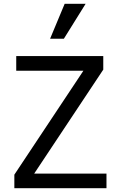

<svg xmlns="http://www.w3.org/2000/svg" viewBox="-20 -997 640 1017"><path d="M56 0H544V-77.6H161.2L527 -628.2V-700H66V-622.4H421.8L56 -71.8ZM433.6 -977H322.6L245.4 -792H318.4Z"/></svg>

Font: CommitMonoV143 ExtLt
Style: Regular
Weight: 200
Monospace: yes
Designer: Eigil Nikolajsen
Foundry: Eigil Nikolajsen
Version: Version 1.143